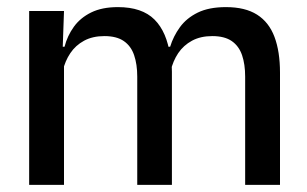

<svg xmlns="http://www.w3.org/2000/svg" viewBox="-20 -520 864 540"><path d="M767.5 0H669.5V-304.5Q669.5 -339 660.8 -364.8Q652 -390.5 631.8 -404.5Q611.5 -418.5 577 -418.5Q544 -418.5 520 -405.5Q496 -392.5 481.2 -370.5Q466.5 -348.5 460 -320.5L447 -388.5H458.5Q467.5 -418 486 -443.5Q504.5 -469 536 -484.5Q567.5 -500 615.5 -500Q669.5 -500 703 -478.8Q736.5 -457.5 752 -416.2Q767.5 -375 767.5 -315.5ZM160 0H62V-489H160L156 -374.5L160 -368.5ZM463.5 0H366V-304.5Q366 -339 357.2 -364.8Q348.5 -390.5 328.2 -404.5Q308 -418.5 273.5 -418.5Q240.5 -418.5 216.5 -405.5Q192.5 -392.5 177.8 -370.5Q163 -348.5 156.5 -320.5L140.5 -388.5H161.5Q169.5 -419.5 187.8 -444.8Q206 -470 236.5 -485Q267 -500 311.5 -500Q379.5 -500 414.5 -465Q449.5 -430 458.5 -363Q461 -353.5 462.2 -341.5Q463.5 -329.5 463.5 -318Z"/></svg>

Font: Anek Devanagari Medium
Style: Regular
Weight: 500
Designer: Kailash Malviya (Devanagari) & Yesha Goshar (Latin)
Foundry: Ek Type
Version: Version 1.003